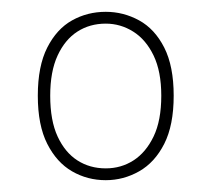

<svg xmlns="http://www.w3.org/2000/svg" viewBox="-20 -732 358 325"><path d="M44 -570Q44 -620 60 -651.5Q76 -683 102 -697.5Q128 -712 159 -712Q189 -712 215.5 -697.5Q242 -683 258 -651.5Q274 -620 274 -570Q274 -520 258 -488.5Q242 -457 215.5 -442Q189 -427 159 -427Q128 -427 102 -442Q76 -457 60 -488.5Q44 -520 44 -570ZM65 -570Q65 -528 77.5 -501Q90 -474 111 -460.5Q132 -447 159 -447Q185 -447 206 -460.5Q227 -474 240 -501Q253 -528 253 -570Q253 -611 240 -638Q227 -665 205.5 -678.5Q184 -692 159 -692Q132 -692 111 -678.5Q90 -665 77.5 -638Q65 -611 65 -570Z"/></svg>

Font: Phudu Light
Style: Regular
Weight: 300
Version: Version 1.005;gftools[0.9.23]